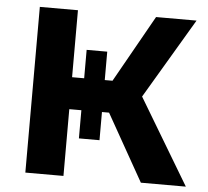

<svg xmlns="http://www.w3.org/2000/svg" viewBox="-51 -754 876 808"><g transform="rotate(5 387.5 -350.0)"><path d="M573 0 383 -337 514 -416 763 0ZM85 0V-700H246V0ZM199 -282V-417H477V-282ZM297 -163V-537H384V-163ZM529 -332 379 -350 576 -700H747Z"/></g></svg>

Font: MOST Montserrat
Style: Bold
Weight: 700
Designer: Julieta Ulanovsky
Foundry: Julieta Ulanovsky
Version: Version 8.000;March 11, 2024;FontCreator 15.0.0.2926 64-bit